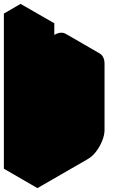

<svg xmlns="http://www.w3.org/2000/svg" viewBox="-63 -920 603 990"><path d="M303 -590 390 -640Q424 -660 450 -645Q476 -630 476 -590V-250Q476 -224 464 -194Q452 -164 432.5 -138.5Q413 -113 390 -100L130 50V-750L217 -800V-440Q217 -467 229 -496.5Q241 -526 260.5 -551.5Q280 -577 303 -590ZM390 -540 217 -440V-100L390 -200ZM390 -540V-200L217 -300V-640ZM390 -200 217 -100 43 -200 217 -300ZM450 -645Q424 -660 390 -640L303 -590Q280 -577 260.5 -551.5Q241 -526 229 -496.5Q217 -467 217 -440L43 -540Q43 -567 55 -596.5Q67 -626 87 -651.5Q107 -677 130 -690L217 -740Q251.4 -760 277 -745ZM217 -800 130 -750 -43 -850 43 -900ZM130 -750V50L-43 -50V-850Z"/></svg>

Font: Nabla Normal
Style: Regular
Weight: 400
Designer: Arthur Reinders Folmer
Version: Version 1.000